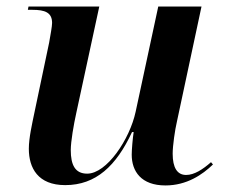

<svg xmlns="http://www.w3.org/2000/svg" viewBox="-20 -556 688 586"><path d="M485 10C550 10 598 -23 630 -54L624 -61C599 -39 573 -22 548 -22C521 -22 507 -44 507 -87C507 -111 514 -160 520 -185L595 -536H463L394 -215C376 -131 306 -26 246 -26C209 -26 196 -53 196 -98C196 -124 205 -176 213 -212L283 -536H67L65 -526H79C117 -526 139 -518 139 -486C139 -475 134 -450 130 -426L85 -212C78 -178 68 -135 68 -102C68 -43 96 9 179 9C273 9 335 -50 383 -153H388C385 -135 382 -98 382 -84C382 -33 411 10 485 10Z"/></svg>

Font: Noto Serif Display SemiBold
Style: Italic
Weight: 600
Italic angle: -12°
Designer: Monotype Design Team
Foundry: Monotype Imaging Inc.
Version: Version 2.009